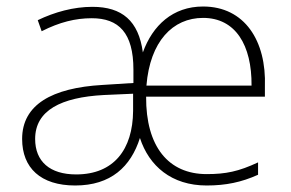

<svg xmlns="http://www.w3.org/2000/svg" viewBox="-20 -560 893 590"><path d="M604 -540C511 -540 449 -482 419 -399C406 -496 355 -539 264 -539C206 -539 148 -523 96 -498L108 -464C163 -492 212 -504 262 -504C345 -504 390 -459 390 -346V-305L295 -299C139 -290 48 -238 48 -133C48 -44 105 10 211 10C321 10 382 -48 410 -136C438 -50 507 10 615 10C674 10 722 0 773 -23V-61C713 -33 674 -25 615 -25C498 -25 428 -109 429 -263H794V-294C799 -434 732 -540 604 -540ZM604 -505C704 -505 754 -421 753 -297H430C441 -433 511 -505 604 -505ZM299 -268 389 -272V-219C388 -101 330 -24 214 -24C133 -24 88 -64 88 -133C88 -221 168 -261 299 -268Z"/></svg>

Font: Noto Sans Meetei Mayek ExtraLight
Style: Regular
Weight: 200
Designer: Monotype Design Team and Neelakash Kshetrimayum
Foundry: Monotype Imaging Inc.
Version: Version 2.002